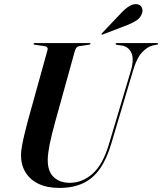

<svg xmlns="http://www.w3.org/2000/svg" viewBox="-20 -911 795 941"><path d="M515 -208 622 -566.5Q638 -623.5 623.2 -653.5Q608.5 -683.5 576 -688L553.5 -691Q549.5 -692 548 -693Q546.5 -694 546.5 -696Q546.5 -698 548.2 -699Q550 -700 552.5 -700H749.5Q752.5 -700 753.8 -699.2Q755 -698.5 755 -697Q755 -695 753.8 -694Q752.5 -693 748.5 -692L728 -688Q700.5 -681 675 -653Q649.5 -625 632 -565L526 -209Q503.5 -132 469.5 -83.8Q435.5 -35.5 386.8 -12.8Q338 10 271 10Q209 10 167 -11Q125 -32 103.5 -69Q82 -106 83 -154.5Q83 -169.5 88 -197.2Q93 -225 100.8 -257Q108.5 -289 116 -317L212.5 -664.5Q215.5 -674 211 -679Q206.5 -684 198 -685L151.5 -691.5Q147.5 -692 146 -693Q144.5 -694 144.5 -696Q144.5 -698 146.2 -699Q148 -700 150.5 -700H418.5Q423.5 -700 423.5 -697Q423.5 -695.5 422 -694Q420.5 -692.5 416.5 -692L367 -684.5Q359 -683 354.2 -677.2Q349.5 -671.5 345 -654.5L251.5 -317.5Q232 -247 223.2 -202.8Q214.5 -158.5 214 -130Q213 -72 242.8 -43.5Q272.5 -15 322 -15Q383.5 -15 434.2 -60Q485 -105 515 -208ZM575.5 -849Q595 -869.5 613 -880.5Q631 -891.5 647.5 -890.5Q666.5 -890 673.8 -876.5Q681 -863 677 -849Q670 -824 649 -810.8Q628 -797.5 604.5 -788.5L483.5 -742Q482 -741.5 480.2 -741.2Q478.5 -741 477.5 -742.5Q477 -743.5 477.8 -745.2Q478.5 -747 480 -748.5Z"/></svg>

Font: Fraunces 120pt SemiBold
Style: Italic
Weight: 600
Italic angle: -16°
Version: Version 1.000;[b76b70a41]